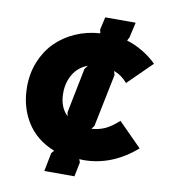

<svg xmlns="http://www.w3.org/2000/svg" viewBox="-90 -897 873 984"><g transform="rotate(10 346.5 -405.0)"><path d="M318.8 -541 333 -560.1Q283.2 -541 258.1 -498Q232.9 -455.1 232.9 -400.9Q232.9 -327.1 275.9 -287.1L272 -307.1ZM546.9 -311 668 -189Q543 -80.1 394 -80.1Q391.6 -80.1 383.3 -80.6Q375 -81.1 373 -81.1L378.9 -64.9L363.8 9.8H207L226.1 -86.9L238.8 -101.1Q144.5 -137.7 94.7 -216.8Q44.9 -295.9 44.9 -400.9Q44.9 -470.7 69.3 -531Q93.8 -591.3 136.5 -634.5Q179.2 -677.7 238.8 -704.1Q298.3 -730.5 367.2 -734.9L362.8 -753.9L377.9 -819.8H536.1L518.1 -740.2L508.8 -722.2Q549.3 -710.4 590.8 -686Q632.3 -661.6 665 -628.9L541 -506.8Q510.7 -543 470.2 -557.1L476.1 -537.1L419.9 -262.2L407.2 -245.1Q444.8 -247.6 476.3 -261.7Q507.8 -275.9 546.9 -311Z"/></g></svg>

Font: Sinkin Sans 800 Black
Style: Regular
Weight: 900
Designer: Keith Bates
Foundry: K-Type
Version: Sinkin Sans (version 1.0)  by Keith Bates   •   © 2014   www